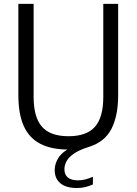

<svg xmlns="http://www.w3.org/2000/svg" viewBox="-20 -760 703 988"><path d="M376 207.5Q320 207.5 290.8 183.2Q261.5 159 261.5 115.5Q261.5 80 282.8 49Q304 18 355.5 -6.5L353.5 9.5H332.5Q243.5 9.5 186.5 -20.5Q129.5 -50.5 102 -112.2Q74.5 -174 74.5 -270V-740H153V-261Q153 -156.5 196 -107.8Q239 -59 332.5 -59Q426 -59 468.8 -107.8Q511.5 -156.5 511.5 -261V-740H588V-270Q588 -165 553.8 -97.5Q519.5 -30 438.5 -4.5Q387.5 11.5 360 30.8Q332.5 50 322 70.5Q311.5 91 311.5 111Q311.5 139 329.2 153.5Q347 168 382.5 168Q399 168 417 163.8Q435 159.5 458 149.5V189Q438.5 198 418.2 202.8Q398 207.5 376 207.5Z"/></svg>

Font: Encode Sans SemiCondensed
Style: Regular
Weight: 400
Width: 4
Designer: Multiple Designers
Foundry: Impallari Type
Version: Version 3.002